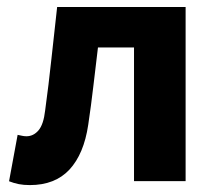

<svg xmlns="http://www.w3.org/2000/svg" viewBox="-20 -516 613 547"><path d="M65 11.3Q47.5 11.3 33.5 8.6Q19.5 5.8 5.8 0.4L30.2 -131.8Q36.1 -130.8 42.2 -129.3Q48.4 -127.8 55.2 -127.8Q75.3 -127.8 89.7 -144.6Q104.1 -161.5 108.6 -201.2Q118.6 -274.3 126.5 -348.3Q134.5 -422.2 142.8 -496.1H508.8V0H361.8V-380.8H259.1Q252.6 -326.9 246 -270.9Q239.5 -214.9 231.3 -160.1Q219 -77.4 178 -33Q136.9 11.3 65 11.3Z"/></svg>

Font: Source Sans 3
Style: Regular
Weight: 200
Designer: Paul D. Hunt
Foundry: Adobe
Version: Version 3.046;hotconv 1.0.118;makeotfexe 2.5.65603